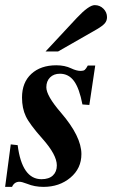

<svg xmlns="http://www.w3.org/2000/svg" viewBox="-39 -717 448 750"><path d="M333 -461 310 -307 283 -309Q271 -372 250 -400.5Q229 -429 195 -429Q171 -429 156.5 -414.5Q142 -400 142 -376Q142 -343 199 -277Q279 -184 279 -115Q279 -59 236 -23Q193 13 131 13Q96 13 67 1Q46 -7 37 -7Q17 -7 8 13H-19L3 -153L30 -150Q47 -17 123 -17Q152 -17 167.5 -31.5Q183 -46 183 -71Q183 -112 127 -175Q77 -231 62 -262.5Q47 -294 47 -336Q47 -395 83.5 -428.5Q120 -462 181 -462Q214 -462 239 -450Q260 -440 276 -440Q287 -440 292 -444Q297 -448 304 -461ZM188 -516H139L261 -647Q308 -697 331 -697Q351 -697 365 -683Q379 -669 379 -650Q379 -636 370.5 -626Q362 -616 340 -603Z"/></svg>

Font: STIX
Style: Bold Italic
Weight: 700
Italic angle: -16.33°
Designer: MicroPress Inc., with final additions and corrections provided by Coen Hoffman, Elsevier (retired)
Version: Version 1.1.1